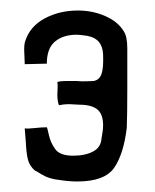

<svg xmlns="http://www.w3.org/2000/svg" viewBox="-20 -673 294 365"><path d="M127 -328Q179 -328 197 -354Q215 -380 221 -430Q222 -455 222 -504V-581Q222 -604 215 -614Q204 -632 180 -642.5Q156 -653 128 -653Q93 -653 65 -638Q37 -623 28 -595Q26 -590 26 -578L27 -552V-551L69 -552Q69 -581 84.5 -594Q100 -607 126 -607Q131 -607 145 -605Q175 -600 176 -569Q177 -544 173 -532.5Q169 -521 158 -519Q155 -519 145.5 -518.5Q136 -518 126 -519H108Q93 -519 89 -517Q90 -512 89.5 -505Q89 -498 89 -493Q89 -481 92 -473Q102 -475 111 -475L130 -474Q154 -474 165 -465Q176 -456 176 -435Q176 -425 173 -410Q172 -393 157 -385Q142 -377 119 -377Q94 -377 85 -389.5Q76 -402 73 -416Q70 -430 69 -431H68Q59 -431 45.5 -429.5Q32 -428 27 -429L29 -404Q30 -382 33 -370Q36 -358 46 -349Q47 -349 60 -341Q73 -333 92 -331Q111 -328 127 -328Z"/></svg>

Font: Londrina Solid Light
Style: Regular
Weight: 300
Designer: Marcelo Magalhaes
Foundry: Marcelo Magalhães
Version: Version 1.002